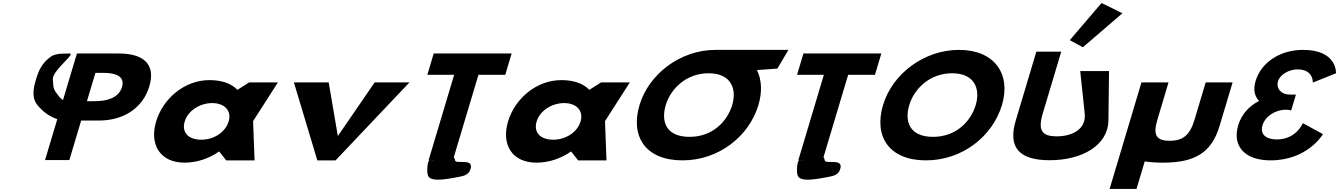

<svg xmlns="http://www.w3.org/2000/svg" viewBox="-20 -1055 8808 1263"><path d="M327.5 -535C325.4 -595 493.2 -711.5 431.3 -703C422.5 -701.8 348.9 -707 317 -684C269.9 -650 245.4 -615 227.1 -564C199.2 -484 183.6 -415 227.7 -362C261.2 -321.4 303.5 -289.4 356.8 -271L276.3 -1.9H436.1L513.9 -262H630.1C792.1 -262 919.1 -342.7 962.3 -487.2C1005.8 -632.6 924.1 -703.1 762.1 -703.1H486L394.2 -396.2C383.7 -404.1 375.1 -411.7 369.3 -419C328.9 -470 332.2 -469.9 327.5 -535ZM552 -389.5 607.7 -575.6H662.2C738.3 -575.6 804 -554.4 782.4 -482.1C761 -410.7 682.7 -389.5 606.5 -389.5Z M1007 -256C962.1 -106 1030.9 15 1195 15C1279.7 15 1361.5 -16 1420.1 -58H1422.5L1468.1 0H1654.6L1644.8 -258L1808.1 -513H1619.1L1541.5 -464C1503 -505 1440.9 -528 1357.4 -528C1193.3 -528 1051.8 -406 1007 -256ZM1195 -256C1216.2 -327 1295.3 -377 1376.3 -377C1456.2 -377 1505.4 -327 1484.1 -256C1463.2 -186 1387.7 -136 1304.3 -136C1217.1 -136 1174 -186 1195 -256Z M2142.2 -513H1913.3L2067.4 0H2187.4L2673.6 -513H2444.7L2202.3 -160Z M2791.1 -562.9H2967.5L2799.7 -1.9L2803.6 -1.8C2791.5 9.2 2783.2 87 2799.7 108C2828.6 144.6 2937.9 119 3001.5 108C3033.3 102 3061.2 93.7 3072.9 63C3105.1 -21 2978.5 28.7 2973.5 0C2972 -9.2 2969.1 -16 2965.1 -20.9L3127.3 -562.9H3303.6L3345.6 -703.1H2833ZM2838.7 -1.1C2830 -0.1 2821.4 -0.1 2813 -1.6Z M3322 -256C3277.1 -106 3345.9 15 3510 15C3594.7 15 3676.5 -16 3735.1 -58H3737.5L3783.1 0H3969.6L3959.8 -258L4123.1 -513H3934.1L3856.5 -464C3818 -505 3755.9 -528 3672.4 -528C3508.3 -528 3366.8 -406 3322 -256ZM3510 -256C3531.2 -327 3610.3 -377 3691.3 -377C3771.2 -377 3820.4 -327 3799.1 -256C3778.2 -186 3702.7 -136 3619.3 -136C3532.1 -136 3489 -186 3510 -256Z M4359.4 -363.9C4390.6 -468.4 4491.6 -572.8 4640.5 -573L4640.5 -573L4640.9 -573H4641C4791.2 -573 4827.8 -468.5 4796.5 -363.9C4765.2 -259.4 4670.2 -154.8 4515.9 -154.8C4357.5 -154.8 4328.1 -259.4 4359.4 -363.9ZM4686.5 -727 4686.5 -726.9C4455.7 -726.6 4248.1 -568.6 4186.8 -363.9C4125.6 -159.1 4224.2 -0.1 4469.6 -0.1C4708.9 -0.1 4907.8 -159.1 4969 -363.9C4995.5 -452.3 4989.9 -531.9 4959.4 -594L5093.7 -604L5166.5 -727Z M5223.1 -562.9H5399.5L5231.7 -1.9L5235.6 -1.8C5223.5 9.2 5215.2 87 5231.7 108C5260.6 144.6 5369.9 119 5433.5 108C5465.3 102 5493.2 93.7 5504.9 63C5537.1 -21 5410.5 28.7 5405.5 0C5404 -9.2 5401.1 -16 5397.1 -20.9L5559.3 -562.9H5735.6L5777.6 -703.1H5265ZM5270.7 -1.1C5262 -0.1 5253.4 -0.1 5245 -1.6Z M5788.7 -363.9C5727.5 -159.1 5826.1 -0.1 6071.6 -0.1C6310.8 -0.1 6509.7 -159.1 6571 -363.9C6632.2 -568.8 6521.4 -726.9 6288.9 -726.9C6058 -726.9 5850 -568.8 5788.7 -363.9ZM5961.3 -363.9C5992.6 -468.5 6093.8 -573 6242.9 -573C6393.1 -573 6429.7 -468.5 6398.4 -363.9C6367.1 -259.4 6272.1 -154.8 6117.8 -154.8C5959.4 -154.8 5930 -259.4 5961.3 -363.9Z M7017.1 -791 7103.2 -744 7363.6 -967.9 7226.1 -1035.1ZM7275.4 -587.5H7085.8L7115.3 -309.5C7126.8 -200.5 7026.8 -158.2 6932.2 -158.2C6837.6 -158.2 6804.5 -192.2 6839.6 -309.5L6960.9 -715H6797.1L6661.9 -262.8C6610 -89.4 6678.7 -1 6885.1 -1C7097.8 -1 7269.3 -98.6 7271.3 -262.8Z M7666.7 -513H7488.7L7279.1 188H7456.1L7510.3 6.6C7544.6 12.3 7584.9 15 7631 15C7844.2 15 7950.9 -54 8002.3 -226L8088.2 -513H7911.2L7838.2 -269C7808 -168 7763.6 -129 7674.1 -129C7584.5 -129 7563.5 -168 7593.8 -269Z M8615.8 -511.8C8615.8 -511.8 8622.2 -598.5 8515.3 -598.5C8460.8 -598.5 8400.7 -566.2 8387.2 -521.2C8372 -470.2 8411.2 -432.8 8462.6 -432.8H8504.8L8473.5 -328.2C8473.5 -328.2 8458.6 -333.3 8438 -333.3C8370.1 -333.3 8302.9 -290.8 8284.8 -230.5C8267 -171 8308.6 -137.8 8379.5 -137.8C8507.1 -137.8 8550.4 -244.9 8550.4 -244.9L8682.5 -172.7C8682.5 -172.7 8583.3 -0.1 8337.3 -0.1C8165.8 -0.1 8084.9 -96.2 8125 -230.5C8147.2 -304.4 8198 -358 8262.3 -391.1C8233 -420.9 8222.4 -465.1 8239.7 -522.9C8275.3 -641.9 8397.6 -726.9 8551.6 -726.9C8778.6 -726.9 8768.3 -573 8768.3 -573Z"/></svg>

Font: Hussar
Style: BdSuprExtOblThree
Weight: 700
Foundry: Cannot Into Space Fonts
Version: Version 2.00